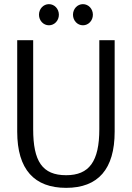

<svg xmlns="http://www.w3.org/2000/svg" viewBox="-20 -894 636 926"><path d="M216 -874C189 -874 168 -851 168 -823C168 -795 189 -772 216 -772C243 -772 264 -795 264 -823C264 -851 243 -874 216 -874ZM380 -874C353 -874 332 -851 332 -823C332 -795 353 -772 380 -772C407 -772 428 -795 428 -823C428 -851 407 -874 380 -874ZM63 -700V-259C63 -76 146 12 299 12C453 12 533 -78 533 -259V-700H459V-271C459 -115 410 -49 299 -49C184 -49 140 -116 140 -271V-700Z"/></svg>

Font: Mint Spirit
Style: Regular
Weight: 400
Designer: HARENDAL Hirwen
Foundry: Arkandis Digital Foundry.
Version: Version 1.004;FFEdit